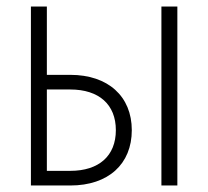

<svg xmlns="http://www.w3.org/2000/svg" viewBox="-20 -570 640 590"><path d="M75 0H196C313 0 385 -66 385 -170C385 -274 312 -340 196 -340H124V-550H75ZM476 0H525V-550H476ZM124 -45V-295H196C284 -295 336 -249 336 -170C336 -91 284 -45 196 -45Z"/></svg>

Font: JetBrains Mono Thin
Style: Regular
Weight: 100
Monospace: yes
Designer: Philipp Nurullin, Konstantin Bulenkov
Foundry: JetBrains
Version: Version 2.305